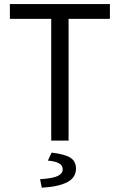

<svg xmlns="http://www.w3.org/2000/svg" viewBox="-20 -676 576 923"><path d="M226.2 0V-585.4H27.5V-656.3H508.4V-585.4H309.7V0ZM180.8 226.3 172.6 185.6Q235.3 181.3 258.4 169.7Q281.5 158 281.5 138.2Q281.5 118.6 263.2 108.9Q245 99.1 210.1 96.1L228.2 57.6Q294 65.5 319.7 83Q345.3 100.5 345.3 134.7Q345.3 178 302.8 200Q260.3 222 180.8 226.3Z"/></svg>

Font: Source Sans 3
Style: Regular
Weight: 200
Designer: Paul D. Hunt
Foundry: Adobe
Version: Version 3.046;hotconv 1.0.118;makeotfexe 2.5.65603